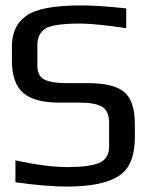

<svg xmlns="http://www.w3.org/2000/svg" viewBox="-20 -679 536 709"><path d="M305 -372Q400 -372 439 -339Q478 -306 478 -220V-173Q478 -66 418 -29Q358 10 228 10Q150 10 37 -6V-87Q150 -62 230 -62Q308 -62 345 -77Q383 -92 383 -140V-224Q383 -269 357.5 -284.5Q332 -300 275 -300H199Q107 -300 65.5 -336Q24 -372 24 -456V-508Q24 -585 79 -622Q132 -659 281 -659Q344 -659 446 -648V-575Q332 -592 276 -592Q179 -592 149 -574Q118 -556 118 -511V-437Q118 -398 144.5 -385Q171 -372 227 -372Z"/></svg>

Font: Gamestation Display
Style: Regular
Weight: 400
Designer: Jonas Hecksher
Foundry: Jonas Hecksher, Playtypeª, e-types AS
Version: Version 1.003